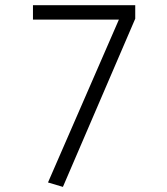

<svg xmlns="http://www.w3.org/2000/svg" viewBox="-20 -707 640 734"><path d="M220.5 7.5 163.5 -9.5 434.5 -632H106V-687H497V-635.5Z"/></svg>

Font: Fira Code Light Light
Style: Regular
Weight: 300
Monospace: yes
Version: Version 5.002